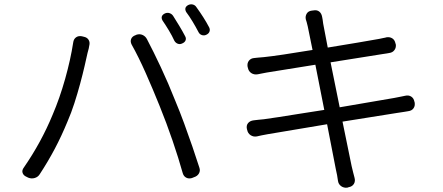

<svg xmlns="http://www.w3.org/2000/svg" viewBox="-20 -828 2040 884"><path d="M739 -766Q750 -771 760.5 -767.5Q771 -764 777 -755Q791 -733 805.5 -709Q820 -685 832 -662Q838 -652 834.5 -642.5Q831 -633 819 -628Q809 -623 799 -626.5Q789 -630 783 -640Q772 -664 757.5 -688Q743 -712 728 -734Q717 -755 739 -766ZM847 -805Q858 -810 868.5 -807Q879 -804 885 -794Q901 -772 916 -748.5Q931 -725 943 -702Q948 -692 944.5 -682.5Q941 -673 930 -668Q920 -663 909.5 -666.5Q899 -670 894 -680Q881 -705 866.5 -729Q852 -753 837 -773Q826 -794 847 -805ZM222 -299Q255 -376 280 -465Q305 -554 317 -632Q319 -648 330 -656Q341 -664 357 -661L365 -659Q381 -656 388 -644.5Q395 -633 391 -618Q390 -609 388.5 -604.5Q387 -600 383 -584Q378 -561 369.5 -524Q361 -487 349 -442.5Q337 -398 322.5 -353Q308 -308 291 -269Q263 -201 232 -142.5Q201 -84 163 -26Q155 -13 140 -8.5Q125 -4 110 -10L102 -14Q88 -20 84 -32Q80 -44 90 -57Q170 -173 222 -299ZM715 -340Q684 -417 651 -491.5Q618 -566 586 -623Q579 -637 584 -649Q589 -661 604 -666L608 -668Q623 -673 636.5 -667Q650 -661 657 -647Q686 -592 720.5 -518.5Q755 -445 787 -364Q808 -314 828 -259.5Q848 -205 866 -152.5Q884 -100 898 -56Q903 -42 896 -29.5Q889 -17 873 -12L863 -8Q848 -4 836.5 -10.5Q825 -17 821 -32Q802 -100 774.5 -180.5Q747 -261 715 -340Z M1117 -233Q1113 -250 1122 -261Q1131 -272 1148 -274Q1158 -275 1169.5 -276.5Q1181 -278 1195 -279Q1220 -282 1263.5 -289Q1307 -296 1361 -304.5Q1415 -313 1473 -322L1432 -530L1208 -494Q1187 -490 1182 -489Q1177 -488 1167 -486Q1150 -483 1137 -491.5Q1124 -500 1121 -517L1120 -520Q1117 -537 1126 -548.5Q1135 -560 1152 -561Q1161 -562 1166 -562.5Q1171 -563 1195 -565Q1225 -568 1286 -577Q1347 -586 1419 -598L1397 -706Q1394 -720 1392 -726Q1390 -732 1388 -739Q1385 -753 1392 -765Q1399 -777 1415 -779L1423 -780Q1439 -783 1449.5 -775Q1460 -767 1463 -751Q1464 -744 1465.5 -737.5Q1467 -731 1468 -719L1489 -609Q1563 -621 1628 -632Q1693 -643 1726 -649Q1733 -651 1745 -653Q1757 -655 1758 -656Q1774 -659 1786 -651.5Q1798 -644 1801 -627L1802 -626Q1805 -610 1796.5 -598Q1788 -586 1772 -584Q1767 -583 1761 -582Q1755 -581 1741 -579L1502 -541L1544 -334L1795 -377Q1818 -382 1828 -383.5Q1838 -385 1845 -387Q1861 -391 1873 -383.5Q1885 -376 1888 -360L1889 -357Q1892 -341 1884 -329.5Q1876 -318 1859 -316Q1851 -315 1841 -313Q1831 -311 1808 -308L1557 -268L1599 -63Q1603 -46 1606 -34Q1609 -22 1612 -11Q1617 6 1609.5 18.5Q1602 31 1585 34L1579 36Q1563 38 1550.5 29Q1538 20 1536 4Q1534 -9 1532 -21.5Q1530 -34 1526 -50L1486 -256L1212 -210Q1193 -207 1185.5 -205Q1178 -203 1174 -202.5Q1170 -202 1163 -200Q1147 -197 1134 -205.5Q1121 -214 1118 -230Z"/></svg>

Font: Chiron GoRound TC N
Style: Regular
Weight: 350
Designer: Ryoko NISHIZUKA 西塚涼子 (kana, bopomofo & ideographs); Paul D. Hunt (Latin, Greek & Cyrillic); Sandoll Communications 산돌커뮤니
Foundry: Adobe
Version: Version 1.000;hotconv 1.1.1;makeotfexe 2.6.0